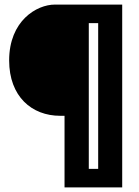

<svg xmlns="http://www.w3.org/2000/svg" viewBox="-20 -680 608 839"><path d="M262 139H514V-660H220C140 -660 20 -589 20 -416C20 -258 119 -174 243 -174H262ZM368 58V-579H409V58Z"/></svg>

Font: Bricolage Grotesque 10pt Condensed ExtraBold
Style: Regular
Weight: 800
Width: 3
Designer: Mathieu Triay
Foundry: Atelier Triay
Version: Version 1.000;gftools[0.9.29]